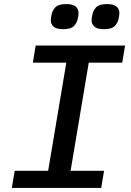

<svg xmlns="http://www.w3.org/2000/svg" viewBox="-20 -921 640 941"><path d="M38 0 52 -84H216L305 -614H141L155 -698H593L579 -614H415L326 -84H490L476 0ZM290 -778Q256 -778 242.5 -790.5Q229 -803 229 -821Q229 -826 229.5 -831.5Q230 -837 232 -846Q236 -869 251 -885Q266 -901 304 -901Q338 -901 351.5 -888.5Q365 -876 365 -858Q365 -853 364.5 -847.5Q364 -842 362 -833Q358 -810 343 -794Q328 -778 290 -778ZM490 -778Q456 -778 442.5 -790.5Q429 -803 429 -821Q429 -826 429.5 -831.5Q430 -837 432 -846Q436 -869 451 -885Q466 -901 504 -901Q538 -901 551.5 -888.5Q565 -876 565 -858Q565 -853 564.5 -847.5Q564 -842 562 -833Q558 -810 543 -794Q528 -778 490 -778Z"/></svg>

Font: IBM Plex Mono Medium
Style: Italic
Weight: 500
Italic angle: -9°
Monospace: yes
Designer: Mike Abbink, Paul van der Laan, Pieter van Rosmalen
Foundry: Bold Monday
Version: Version 2.3